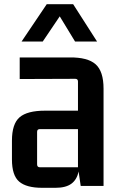

<svg xmlns="http://www.w3.org/2000/svg" viewBox="-20 -887 571 916"><path d="M181 9Q106 9 71.5 -20.5Q37 -50 37 -126V-216Q37 -296 73.5 -327.5Q110 -359 195 -359H352V-498Q352 -511 339 -511L74 -510V-613H312Q398 -614 436 -580.5Q474 -547 474 -464V0H365L355 -69Q347 -30 320.5 -10.5Q294 9 245 9ZM352 -89V-271H170Q157 -271 157 -258V-103Q157 -89 170 -89ZM443 -689H338L265 -809L184 -689H83L203 -867H329Z"/></svg>

Font: Kdam Thmor Pro
Style: Regular
Weight: 400
Designer: Sovichet Tep, Longdey Hak
Foundry: Anagata Design
Version: Version 1.003; ttfautohint (v1.8.4.7-5d5b)